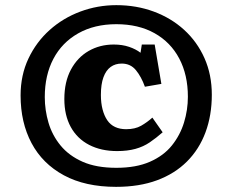

<svg xmlns="http://www.w3.org/2000/svg" viewBox="-20 -706 902 746"><path d="M431 20Q311 20 228 -25Q145 -70 102.5 -150Q60 -230 60 -335Q60 -414 90.5 -478.5Q121 -543 173 -589.5Q225 -636 292 -661Q359 -686 432 -686Q510 -686 577.5 -661Q645 -636 695.5 -590Q746 -544 774.5 -480Q803 -416 803 -338Q803 -258 778.5 -192Q754 -126 706.5 -78.5Q659 -31 590 -5.5Q521 20 431 20ZM432 -54Q509 -54 562.5 -77.5Q616 -101 648 -141Q680 -181 695 -230Q710 -279 710 -330Q710 -415 676.5 -478.5Q643 -542 580.5 -577Q518 -612 432 -612Q347 -612 284 -576.5Q221 -541 187.5 -477.5Q154 -414 154 -329Q154 -278 168.5 -229Q183 -180 215.5 -140.5Q248 -101 301 -77.5Q354 -54 432 -54ZM435 -119Q373 -119 326.5 -143Q280 -167 255 -212.5Q230 -258 230 -321Q230 -388 255.5 -435.5Q281 -483 324.5 -508Q368 -533 422 -533Q455 -533 481.5 -524Q508 -515 526 -501L531 -533H581L607 -380L543 -369Q529 -408 508 -433.5Q487 -459 453 -459Q428 -459 410 -446Q392 -433 382 -406Q372 -379 372 -337Q372 -306 378.5 -281Q385 -256 397 -238.5Q409 -221 427.5 -212.5Q446 -204 470 -204Q505 -204 528.5 -217.5Q552 -231 572 -249L612 -192Q587 -170 562 -153Q537 -136 506 -127.5Q475 -119 435 -119Z"/></svg>

Font: Literata ExtraBold
Style: Regular
Weight: 800
Designer: Latin by Veronika Burian and Jose Scaglione. Greek by Irene Vlachou. Cyrillic by Vera Evstafieva.
Foundry: TypeTogether
Version: Version 3.103;gftools[0.9.29]